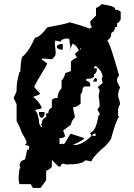

<svg xmlns="http://www.w3.org/2000/svg" viewBox="-20 -822 660 948"><path d="M436 -151C436 -157 439 -161 446 -162H452V-151ZM280 -616C280 -624 290 -630 310 -632H315C322 -632 324 -627 324 -607C326 -607 327 -601 327 -593C327 -588 326 -583 326 -579L339 -607C354 -599 364 -587 369 -572C363 -568 357 -563 350 -556L360 -537C347 -533 341 -529 330 -518V-471L302 -461C298 -442 296 -439 284 -424V-386C269 -371 266 -360 264 -338C247 -338 250 -338 236 -329V-291C220 -281 222 -281 218 -263H208V-244C197 -238 197 -240 188 -225V-216L181 -203H188V-197C186 -196 185 -194 184 -193C181 -199 177 -204 174 -210C171 -246 164 -268 154 -276C154 -285 179 -279 186 -290C178 -314 149 -342 144 -342C144 -348 171 -349 178 -360L149 -392C159 -422 213 -499 213 -509L184 -530C185 -532 188 -533 192 -533C202 -533 217 -530 228 -530C237 -530 243 -531 243 -537C252 -542 255 -551 255 -562C255 -575 251 -592 251 -605C251 -611 251 -617 254 -622ZM449 -438 439 -419H458C458 -437 461 -432 449 -438ZM172 -269C172 -252 172 -255 181 -241H191C200 -255 200 -252 200 -269ZM261 -596V-586C275 -577 273 -577 290 -577V-605C273 -605 275 -605 261 -596ZM482 -802C471 -791 467 -787 454 -783V-745L426 -717C426 -700 425 -702 434 -688C429 -685 426 -683 422 -681C395 -692 361 -702 325 -712C311 -706 274 -698 214 -687C188 -653 167 -636 153 -636C131 -588 110 -556 88 -540C76 -473 85 -466 76 -466C76 -464 62 -424 62 -385V-374C62 -371 57 -358 47 -338L62 -308V-230C62 -214 68 -224 88 -166C106 -137 111 -125 111 -118C111 -110 104 -111 104 -106C109 -106 117 -104 125 -99L122 -83H114L104 -36L84 -26L76 -7C82 12 83 5 76 12C75 29 72 43 72 58C72 67 73 76 76 87H132L142 106H180L208 68V21C221 17 225 13 236 2V-30H239C257 -10 268 0 270 0H280C280 -10 285 -14 295 -14L305 -10C358 -10 390 -16 401 -30H406L432 -25C432 -34 448 -54 482 -86C498 -97 514 -114 528 -136C542 -189 555 -227 568 -248C565 -248 563 -249 563 -252V-278C563 -287 566 -297 573 -308C573 -313 570 -326 563 -348C563 -363 566 -377 573 -389L558 -419V-434L568 -450C541 -541 525 -601 510 -622C526 -635 528 -638 530 -660C546 -669 544 -669 548 -688H558V-707C569 -713 566 -711 576 -726V-764C562 -773 565 -774 548 -774V-783L530 -792ZM326 -579C326 -574 326 -571 325 -571C325 -571 324 -572 324 -574ZM374 -576 378 -585 381 -580C378 -578 376 -578 374 -576ZM274 -110V-140C291 -140 288 -140 302 -149L292 -178L330 -206C334 -225 338 -229 350 -244L340 -291C359 -295 363 -298 378 -310V-357C387 -366 387 -370 388 -386L396 -395H426C424 -416 425 -416 406 -424V-433C424 -433 428 -433 444 -442V-457H449C458 -471 458 -468 458 -485H444V-490C447 -493 450 -495 452 -497C469 -484 483 -469 487 -444L482 -434L487 -414C487 -408 469 -401 462 -390C465 -390 469 -384 472 -374L467 -349C470 -331 472 -314 472 -298L462 -283V-278L472 -263V-258C472 -255 470 -253 467 -253C457 -209 453 -179 426 -166V-162L432 -151C401 -121 373 -106 350 -106H340C340 -108 396 -130 396 -140L332 -161H331C322 -161 306 -117 295 -110C293 -111 291 -112 288 -112C283 -112 279 -111 274 -110Z"/></svg>

Font: GNUTypewriter
Style: Standard
Weight: 400
Version: Version 001.000